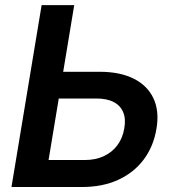

<svg xmlns="http://www.w3.org/2000/svg" viewBox="-20 -748 693 768"><path d="M189 -460.9H377.9Q460 -460.9 514.9 -433.3Q569.8 -405.8 593.8 -354.7Q617.7 -303.7 606 -233.9Q594.2 -162.1 554.7 -109.6Q515.1 -57.1 452.6 -28.6Q390.1 0 308.6 0H25.9L146.5 -727.5H276.9L174.3 -107.9H318.8Q361.3 -107.9 394.5 -123Q427.7 -138.2 449.2 -166.7Q470.7 -195.3 477.1 -234.4Q483.9 -272 472.9 -298.8Q461.9 -325.7 434.8 -339.8Q407.7 -354 364.7 -354H171.9Z"/></svg>

Font: Inter 17pt SemiBold
Style: Italic
Weight: 600
Italic angle: -9.3988°
Version: Version 4.001;git-66647c0bb